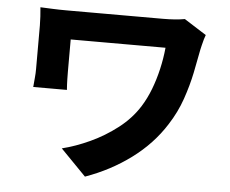

<svg xmlns="http://www.w3.org/2000/svg" viewBox="-55 -803 1109 926"><g transform="rotate(5 500.0 -339.5)"><path d="M910 -671Q907 -663 902.5 -648.5Q898 -634 895 -619.5Q892 -605 890 -598Q881 -548 868 -485Q855 -422 832 -355.5Q809 -289 769 -227Q707 -129 608.5 -56Q510 17 389 60L266 -66Q331 -82 400.5 -114Q470 -146 531.5 -193.5Q593 -241 632 -303Q657 -343 675 -390Q693 -437 705 -489Q717 -541 722 -593Q708 -593 680.5 -593Q653 -593 615.5 -593Q578 -593 536.5 -593Q495 -593 453 -593Q411 -593 373.5 -593Q336 -593 307 -593Q278 -593 263 -593Q263 -584 263 -569Q263 -554 263 -536.5Q263 -519 263 -501Q263 -483 263 -466Q263 -449 263 -436Q263 -425 263.5 -399.5Q264 -374 266 -349H103Q105 -374 107 -394.5Q109 -415 109 -436Q109 -452 109 -479.5Q109 -507 109 -539Q109 -571 109 -600Q109 -629 109 -647Q109 -668 107.5 -691Q106 -714 104 -735Q129 -734 162 -732.5Q195 -731 231 -731Q239 -731 265.5 -731Q292 -731 329 -731Q366 -731 409.5 -731Q453 -731 496.5 -731Q540 -731 580.5 -731Q621 -731 652 -731Q683 -731 699 -731Q727 -731 754 -733Q781 -735 803 -739Z"/></g></svg>

Font: Noto Sans TC ExtraBold
Style: Regular
Weight: 800
Designer: Ryoko NISHIZUKA  (kana, bopomofo & ideographs); Paul D. Hunt (Latin, Greek & Cyrillic); Sandoll Communications , Soo-you
Foundry: Adobe
Version: Version 2.004-H2;hotconv 1.0.118;makeotfexe 2.5.65603